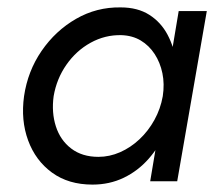

<svg xmlns="http://www.w3.org/2000/svg" viewBox="-20 -490 593 519"><path d="M539 -460 459 0H386L463 -460ZM45 -230Q55 -298 92.5 -352.5Q130 -407 185.5 -439Q241 -471 306 -470Q352 -470 383.5 -450Q415 -430 433 -396Q451 -362 456.5 -319.5Q462 -277 456 -230Q449 -181 430 -137.5Q411 -94 382 -61Q353 -28 314.5 -9.5Q276 9 230 9Q165 9 120.5 -23.5Q76 -56 56 -110.5Q36 -165 45 -230ZM125 -230Q119 -186 131 -148.5Q143 -111 172.5 -88.5Q202 -66 246 -66Q276 -66 304.5 -78.5Q333 -91 357 -113.5Q381 -136 397.5 -166Q414 -196 420 -230Q425 -263 419 -292Q413 -321 398 -344Q383 -367 360.5 -380.5Q338 -394 308 -395Q264 -396 225 -374.5Q186 -353 159.5 -315Q133 -277 125 -230Z"/></svg>

Font: Jost
Style: Italic
Weight: 400
Italic angle: -5°
Version: Version 3.710